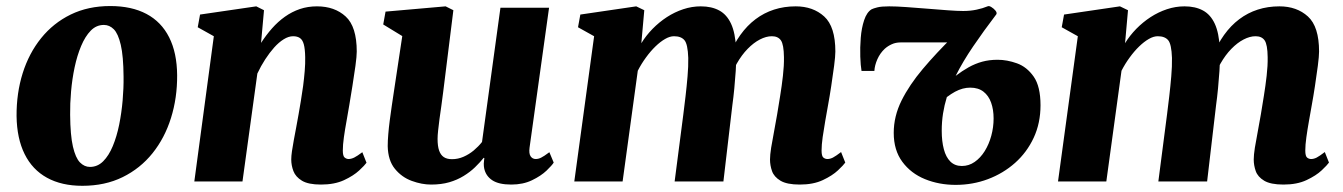

<svg xmlns="http://www.w3.org/2000/svg" viewBox="-20 -586 4338 620"><path d="M336 -566.5Q405 -566.5 453 -541Q501 -515.5 526.2 -465.5Q551.5 -415.5 552 -343Q552.5 -270 532.2 -205.2Q512 -140.5 472.5 -91.2Q433 -42 376 -14Q319 14 246 14Q179 14 131.8 -12Q84.5 -38 59.5 -88.5Q34.5 -139 33.5 -211Q33 -285 53.2 -349.5Q73.5 -414 112.8 -462.8Q152 -511.5 208.2 -539Q264.5 -566.5 336 -566.5ZM315.5 -505.5Q291 -505.5 273 -487Q255 -468.5 242 -437.5Q229 -406.5 221 -368.8Q213 -331 209.5 -291Q206 -251 206.5 -215.5Q207 -149 215.5 -112.5Q224 -76 238.2 -61.5Q252.5 -47 270.5 -47Q295 -47 313.2 -65.2Q331.5 -83.5 344.2 -114.2Q357 -145 364.8 -183.2Q372.5 -221.5 376 -261.5Q379.5 -301.5 379 -338.5Q378.5 -405 370 -441.2Q361.5 -477.5 347.5 -491.5Q333.5 -505.5 315.5 -505.5Z M823 -447.5Q839.5 -473 858.5 -494.5Q877.5 -516 900 -532Q922.5 -548 948.2 -556.8Q974 -565.5 1003.5 -565.5Q1060.5 -565.5 1096.2 -532.8Q1132 -500 1132 -419.5Q1132 -404.5 1127.8 -373.5Q1123.5 -342.5 1118 -308.2Q1112.5 -274 1108 -247Q1104 -222 1099 -195Q1094 -168 1090.5 -143Q1087 -118 1087 -100Q1087 -82 1093 -77.2Q1099 -72.5 1105.5 -72.5Q1114 -72.5 1123.8 -77.2Q1133.5 -82 1150 -94.5L1163.5 -60.5Q1158 -52.5 1139.8 -35.5Q1121.5 -18.5 1090.8 -4.2Q1060 10 1016.5 10Q975.5 10 955 -2.5Q934.5 -15 927.5 -33.5Q920.5 -52 920.5 -71Q920.5 -82 922.8 -98Q925 -114 928.8 -133.8Q932.5 -153.5 936.5 -174.8Q940.5 -196 944 -216Q947.5 -236.5 951.5 -260Q955.5 -283.5 958.8 -308.2Q962 -333 964 -357Q966 -381 965.5 -401.5Q965 -428.5 961 -443Q957 -457.5 948.5 -463.2Q940 -469 926.5 -469Q912 -469 896.2 -459.2Q880.5 -449.5 865.5 -432.8Q850.5 -416 836.5 -394.5Q822.5 -373 811 -348.5L763 0H607.5L670.5 -469L618.5 -498L626 -539L807.5 -565.5L832.5 -553Z M1372 10Q1342 10 1309.8 -1.8Q1277.5 -13.5 1255.2 -40.8Q1233 -68 1232 -114Q1232 -131.5 1233.8 -152.5Q1235.5 -173.5 1238.5 -196.5Q1241.5 -219.5 1245 -243.5Q1248.5 -267.5 1252 -290.5L1279 -469.5L1217.5 -507L1225 -548.5L1419 -565.5L1444 -553L1411 -288Q1408.5 -266.5 1405.2 -244.2Q1402 -222 1399.2 -201.8Q1396.5 -181.5 1394.8 -165Q1393 -148.5 1393 -137.5Q1393 -114 1398 -99.8Q1403 -85.5 1413 -78.8Q1423 -72 1439.5 -72Q1459 -72 1476.8 -79.8Q1494.5 -87.5 1509.8 -100.2Q1525 -113 1536.5 -127.5L1596 -561H1753L1690 -109Q1687.5 -90 1693.5 -81.2Q1699.5 -72.5 1710 -72.5Q1718.5 -72.5 1727.2 -76.8Q1736 -81 1754 -94.5L1768 -61Q1762.5 -52 1744.8 -35Q1727 -18 1698 -4Q1669 10 1631 10Q1590.5 10 1569.5 -4Q1548.5 -18 1543.5 -42.5Q1543 -45.5 1542.5 -49.5Q1542 -53.5 1542.2 -57.8Q1542.5 -62 1543 -66.8Q1543.5 -71.5 1544 -75.5L1542 -76.5Q1529.5 -61 1513.8 -45.8Q1498 -30.5 1477.2 -17.8Q1456.5 -5 1430.8 2.5Q1405 10 1372 10Z M2060.5 -553 2051 -446.5Q2066 -471 2087.2 -492.8Q2108.5 -514.5 2133.5 -530.8Q2158.5 -547 2186.2 -556.2Q2214 -565.5 2243 -565.5Q2278 -565.5 2302.5 -552.2Q2327 -539 2340.8 -509.2Q2354.5 -479.5 2357 -429Q2357.5 -421 2357.5 -411.5Q2357.5 -402 2356.8 -392Q2356 -382 2355 -371.5L2333.5 -402.5Q2349 -443 2370.8 -473.2Q2392.5 -503.5 2419.8 -524Q2447 -544.5 2479.5 -555Q2512 -565.5 2549.5 -565.5Q2605.5 -565.5 2641.5 -532.8Q2677.5 -500 2677.5 -419.5Q2677.5 -404.5 2673.5 -373.5Q2669.5 -342.5 2664.2 -308.2Q2659 -274 2654 -247Q2649.5 -222 2644.8 -195Q2640 -168 2636.5 -143Q2633 -118 2633 -100Q2633 -82 2638.8 -77.2Q2644.5 -72.5 2652 -72.5Q2660.5 -72.5 2669.8 -77.2Q2679 -82 2696 -95L2709.5 -61Q2704 -53 2686 -36Q2668 -19 2637.2 -4.5Q2606.5 10 2562.5 10Q2521 10 2500.2 -2.5Q2479.5 -15 2473 -33.5Q2466.5 -52 2466.5 -71Q2466.5 -85.5 2470.2 -109.2Q2474 -133 2479.5 -161Q2485 -189 2489.5 -216.5Q2494 -243.5 2499.2 -276Q2504.5 -308.5 2508.2 -341.2Q2512 -374 2511.5 -401.5Q2511 -442 2501.8 -455.5Q2492.5 -469 2472.5 -469Q2454 -469 2433.8 -458.5Q2413.5 -448 2394.2 -428.2Q2375 -408.5 2359.2 -380.8Q2343.5 -353 2334 -318.5L2357.5 -407.5Q2357.5 -384.5 2355.8 -356.8Q2354 -329 2351.2 -300.5Q2348.5 -272 2345 -247L2316 0H2158.5L2186.5 -216Q2190 -244 2193.8 -275.8Q2197.5 -307.5 2200.2 -339.5Q2203 -371.5 2202.5 -399Q2201 -443.5 2190.2 -456.2Q2179.5 -469 2156.5 -469Q2143 -469 2127.8 -460.2Q2112.5 -451.5 2096.5 -436Q2080.5 -420.5 2065.8 -400.2Q2051 -380 2039.5 -357.5L1990.5 0H1834.5L1898.5 -469L1846.5 -498L1854 -539L2034.5 -565.5Z M2803.5 -357H2762Q2759 -374 2758 -403Q2757 -432 2759.5 -463.8Q2762 -495.5 2770.5 -521Q2779 -546.5 2794.5 -556Q2800.5 -559 2813.2 -562.2Q2826 -565.5 2851.5 -565.5Q2873.5 -565.5 2906 -563.2Q2938.5 -561 2974 -558Q3009.5 -555 3040.5 -552.8Q3071.5 -550.5 3090.5 -550.5Q3113.5 -550.5 3133.5 -554.8Q3153.5 -559 3169 -565.5Q3173.5 -568 3181.2 -563.2Q3189 -558.5 3194.5 -551.8Q3200 -545 3197.5 -540Q3156 -485.5 3122.5 -436.2Q3089 -387 3066 -341Q3087 -357 3108 -368.8Q3129 -380.5 3151.8 -386.8Q3174.5 -393 3201.5 -393Q3232 -393 3264 -381.5Q3296 -370 3318 -338.5Q3340 -307 3340 -246Q3340 -188.5 3318 -141.2Q3296 -94 3257.8 -60Q3219.5 -26 3170.2 -7.5Q3121 11 3066 11Q3012.5 11 2967 -7.5Q2921.5 -26 2893.8 -63.5Q2866 -101 2866 -157Q2866 -210.5 2891.2 -261.2Q2916.5 -312 2960 -363.5Q3003.5 -415 3058.5 -469L3046 -449Q3041 -449 3028.2 -449Q3015.5 -449 2997.8 -449Q2980 -449 2960.2 -449Q2940.5 -449 2921.5 -449Q2902.5 -449 2888 -449Q2872.5 -449 2859.8 -443.2Q2847 -437.5 2837 -428.5Q2822 -414.5 2813.2 -394.8Q2804.5 -375 2803.5 -357ZM3086 -50Q3108.5 -50 3127.2 -63Q3146 -76 3159.8 -98Q3173.5 -120 3181 -147.5Q3188.5 -175 3188.5 -203.5Q3188.5 -232 3180.5 -254.5Q3172.5 -277 3155.8 -290Q3139 -303 3113 -303Q3101 -303 3088.8 -299.8Q3076.5 -296.5 3064 -289.8Q3051.5 -283 3037.5 -272.5Q3029.5 -246.5 3025.2 -219.5Q3021 -192.5 3021 -163.5Q3021 -130 3027.8 -104.2Q3034.5 -78.5 3049 -64.2Q3063.5 -50 3086 -50Z M3622.5 -553 3613 -446.5Q3628 -471 3649.2 -492.8Q3670.5 -514.5 3695.5 -530.8Q3720.5 -547 3748.2 -556.2Q3776 -565.5 3805 -565.5Q3840 -565.5 3864.5 -552.2Q3889 -539 3902.8 -509.2Q3916.5 -479.5 3919 -429Q3919.5 -421 3919.5 -411.5Q3919.5 -402 3918.8 -392Q3918 -382 3917 -371.5L3895.5 -402.5Q3911 -443 3932.8 -473.2Q3954.5 -503.5 3981.8 -524Q4009 -544.5 4041.5 -555Q4074 -565.5 4111.5 -565.5Q4167.5 -565.5 4203.5 -532.8Q4239.5 -500 4239.5 -419.5Q4239.5 -404.5 4235.5 -373.5Q4231.5 -342.5 4226.2 -308.2Q4221 -274 4216 -247Q4211.5 -222 4206.8 -195Q4202 -168 4198.5 -143Q4195 -118 4195 -100Q4195 -82 4200.8 -77.2Q4206.5 -72.5 4214 -72.5Q4222.5 -72.5 4231.8 -77.2Q4241 -82 4258 -95L4271.5 -61Q4266 -53 4248 -36Q4230 -19 4199.2 -4.5Q4168.5 10 4124.5 10Q4083 10 4062.2 -2.5Q4041.5 -15 4035 -33.5Q4028.5 -52 4028.5 -71Q4028.5 -85.5 4032.2 -109.2Q4036 -133 4041.5 -161Q4047 -189 4051.5 -216.5Q4056 -243.5 4061.2 -276Q4066.5 -308.5 4070.2 -341.2Q4074 -374 4073.5 -401.5Q4073 -442 4063.8 -455.5Q4054.5 -469 4034.5 -469Q4016 -469 3995.8 -458.5Q3975.5 -448 3956.2 -428.2Q3937 -408.5 3921.2 -380.8Q3905.5 -353 3896 -318.5L3919.5 -407.5Q3919.5 -384.5 3917.8 -356.8Q3916 -329 3913.2 -300.5Q3910.5 -272 3907 -247L3878 0H3720.5L3748.5 -216Q3752 -244 3755.8 -275.8Q3759.5 -307.5 3762.2 -339.5Q3765 -371.5 3764.5 -399Q3763 -443.5 3752.2 -456.2Q3741.5 -469 3718.5 -469Q3705 -469 3689.8 -460.2Q3674.5 -451.5 3658.5 -436Q3642.5 -420.5 3627.8 -400.2Q3613 -380 3601.5 -357.5L3552.5 0H3396.5L3460.5 -469L3408.5 -498L3416 -539L3596.5 -565.5Z"/></svg>

Font: Merriweather 24pt Black
Style: Italic
Weight: 900
Italic angle: -7.8°
Designer: Eben Sorkin
Foundry: Eben Sorkin
Version: Version 2.101